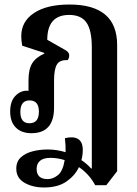

<svg xmlns="http://www.w3.org/2000/svg" viewBox="-20 -579 607 849"><path d="M175 250Q124 250 88 229Q52 208 52 167Q52 135 72.5 116.5Q93 98 124.5 90Q156 82 191 82Q231 82 270 94Q271 66 267 32Q304 23 325 35.5Q346 48 346 84Q346 107 340 129Q364 145 383 166H386V-369Q386 -445 362.5 -479Q339 -513 286 -513Q189 -513 189 -403L263 -361Q286 -350 286 -334Q286 -321 279 -313Q244 -315 231.5 -293.5Q219 -272 219 -224V-103Q219 10 119 10Q75 10 50 -15Q25 -40 25 -86Q25 -131 47.5 -154.5Q70 -178 99 -178Q103 -178 106 -177V-224Q106 -272 122 -298.5Q138 -325 176 -342V-345L78 -377Q76 -390 75 -400Q74 -410 74 -419Q74 -484 130.5 -521.5Q187 -559 287 -559Q498 -559 498 -380V178L450 240H401Q387 214 368.5 194Q350 174 329 160Q312 197 274 223.5Q236 250 175 250ZM110 -34Q152 -34 152 -85Q152 -135 111 -135Q70 -135 70 -84Q70 -34 110 -34ZM142 168Q142 213 191 213Q214 213 236 195.5Q258 178 266 129Q234 119 204 119Q172 119 157 132Q142 145 142 168Z"/></svg>

Font: Noto Serif Thai Condensed SemiBold
Style: Regular
Weight: 600
Width: 3
Designer: Monotype Design Team
Foundry: Monotype Imaging Inc.
Version: Version 2.002; ttfautohint (v1.8.4.7-5d5b)